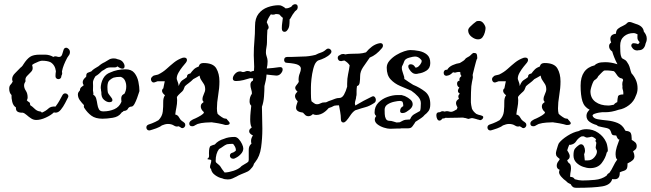

<svg xmlns="http://www.w3.org/2000/svg" viewBox="-20 -566 3109 917"><path d="M153 7Q140 7 128.5 -0.5Q117 -8 107 -17Q97 -26 88 -28Q75 -27 65 -32Q55 -37 56 -53Q43 -61 38.5 -79.5Q34 -98 35 -112Q24 -123 24 -142Q24 -155 30 -161Q36 -167 41 -177L40 -178Q38 -184 38 -188Q38 -203 52 -216.5Q66 -230 78 -243Q81 -246 83 -247Q89 -253 92 -259Q108 -284 123.5 -294.5Q139 -305 170 -305H195Q216 -305 235 -294Q238 -297 244 -297Q249 -297 253 -295.5Q257 -294 262 -294Q273 -294 277 -306.5Q281 -319 283 -326Q286 -338 296 -338Q302 -338 308 -332Q314 -326 314 -317Q314 -307 307 -299L301 -290L299 -286Q292 -273 285.5 -257Q279 -241 276 -225L277 -215Q277 -212 276 -210Q275 -208 274 -206L273 -202Q273 -195 268.5 -191.5Q264 -188 259 -188Q254 -188 249.5 -191.5Q245 -195 245 -202Q245 -208 245.5 -214Q246 -220 247 -226Q243 -256 221 -269Q206 -276 180 -276Q175 -276 164.5 -272Q154 -268 144.5 -263Q135 -258 134 -256Q134 -256 133.5 -255.5Q133 -255 134 -253L135 -249Q139 -234 129 -223.5Q119 -213 109 -203Q99 -193 102 -178Q95 -167 95 -158Q95 -145 103.5 -132.5Q112 -120 112 -100Q112 -96 111 -93.5Q110 -91 109 -89L108 -87Q113 -81 118.5 -78.5Q124 -76 124 -65V-64Q135 -57 145.5 -46.5Q156 -36 169 -34Q176 -34 180 -28Q199 -36 211 -47.5Q223 -59 245 -57L248 -61Q257 -73 264 -85.5Q271 -98 278 -111Q283 -120 291 -120Q299 -120 304 -113.5Q309 -107 304 -99Q300 -91 291 -73.5Q282 -56 270.5 -42Q259 -28 246 -28Q240 -28 237 -29Q224 -16 199 -4.5Q174 7 153 7Z M470 1Q436 1 416.5 -13.5Q397 -28 383 -50Q379 -55 381 -64Q371 -74 361.5 -87Q352 -100 352 -115Q352 -121 355 -126Q358 -131 362 -135V-136Q362 -144 368 -149.5Q374 -155 380 -159Q375 -165 375 -173Q375 -180 379 -186Q383 -192 389 -197L392 -201Q391 -215 399 -218.5Q407 -222 416 -225Q423 -233 432 -238.5Q441 -244 451 -250Q464 -262 480 -269Q491 -275 500 -281Q509 -287 524 -287Q529 -287 533.5 -286Q538 -285 542 -283Q559 -280 567 -269.5Q575 -259 575 -250Q575 -238 565 -238Q555 -238 541 -249Q536 -244 529 -244H505Q501 -244 496.5 -243Q492 -242 488 -240Q483 -236 477.5 -233Q472 -230 467 -227Q460 -220 452.5 -213.5Q445 -207 436 -202Q423 -182 424 -170.5Q425 -159 424 -134Q424 -133 425.5 -124.5Q427 -116 425 -114Q436 -108 439.5 -95Q443 -82 445 -68Q447 -54 452.5 -44Q458 -34 473 -34Q502 -34 526 -44.5Q550 -55 560 -80Q560 -84 559.5 -87.5Q559 -91 559 -95Q559 -101 561 -106.5Q563 -112 570 -116L574 -118Q583 -133 583 -153Q583 -169 576.5 -182Q570 -195 556 -199Q535 -199 522 -195Q518 -193 513.5 -190.5Q509 -188 506 -185Q498 -179 495.5 -170Q493 -161 493 -151Q493 -144 493.5 -137Q494 -130 495 -125Q497 -119 501.5 -113.5Q506 -108 511 -101Q517 -94 517 -88Q517 -78 502 -78Q490 -78 476.5 -89.5Q463 -101 464 -126Q463 -130 462.5 -134Q462 -138 462 -143H461Q461 -169 472.5 -190.5Q484 -212 507 -220Q539 -235 580 -235Q608 -235 622 -217.5Q636 -200 641 -175.5Q646 -151 646 -130Q646 -132 643 -122Q640 -112 634.5 -97Q629 -82 622.5 -70Q616 -58 609 -57Q599 -57 593 -50Q587 -36 570 -36L568 -33Q567 -32 565.5 -31.5Q564 -31 562 -30L559 -26Q546 -8 518.5 -3.5Q491 1 470 1Z M693 57Q686 57 682.5 52.5Q679 48 679 43Q679 33 689 29L706 23Q714 20 722 16Q730 12 737 8Q755 -10 757.5 -33.5Q760 -57 759.5 -78Q759 -99 768 -111Q754 -122 754 -132Q754 -140 760 -144Q761 -152 763.5 -161.5Q766 -171 767 -178H733Q729 -177 726 -175.5Q723 -174 719 -173Q718 -173 717 -172.5Q716 -172 714 -172Q708 -172 704.5 -177Q701 -182 701 -187Q701 -195 707 -199Q711 -205 718 -206Q723 -207 727 -208Q731 -209 735 -210Q758 -221 775.5 -237Q793 -253 811 -267.5Q829 -282 852 -290Q855 -291 859 -291Q873 -291 873 -279Q873 -274 868 -267Q862 -260 851.5 -247Q841 -234 832.5 -219Q824 -204 824 -191Q824 -189 824.5 -187Q825 -185 826 -183Q833 -167 833 -155Q839 -170 844 -176Q849 -182 856 -186Q863 -190 873 -198V-200Q873 -211 885 -214L889 -215Q897 -226 905.5 -234.5Q914 -243 930 -249V-251Q934 -265 952 -265Q998 -265 1013 -239.5Q1028 -214 1028 -177Q1028 -146 1022 -111Q1016 -76 1016 -48Q1016 -34 1019 -23Q1020 -21 1029.5 -13.5Q1039 -6 1049 -1L1054 0L1060 1L1063 2Q1063 4 1070 11Q1077 18 1077 23Q1077 31 1059 31Q1055 31 1051 29.5Q1047 28 1042 27Q1032 25 1023 23Q1014 21 1004 20L996 19Q995 19 994 18.5Q993 18 993 18Q981 18 960.5 19.5Q940 21 924 26Q919 28 915 30.5Q911 33 907 35Q904 37 898 37Q884 37 884 24Q884 17 891 11Q900 4 914 -1Q927 -7 940 -15Q953 -23 954 -29Q953 -31 951.5 -33Q950 -35 948 -36Q939 -47 939 -57Q939 -67 944.5 -72Q950 -77 953 -79Q947 -84 947 -92Q947 -103 953.5 -116.5Q960 -130 960 -139Q960 -154 954 -164Q948 -174 941.5 -183Q935 -192 933 -205Q926 -201 918.5 -196.5Q911 -192 903 -188Q898 -183 892.5 -178Q887 -173 880 -168Q876 -165 872 -162Q868 -159 863 -154Q858 -141 855.5 -136Q853 -131 840 -120Q829 -110 825 -103V-100Q825 -97 825.5 -93.5Q826 -90 826 -87Q826 -70 822.5 -53Q819 -36 817 -19Q829 -17 835 -5.5Q841 6 849 12Q855 15 860 20Q865 24 865 31Q865 37 860.5 41.5Q856 46 851 46Q846 46 842 42Q836 38 832 37Q822 41 810.5 33.5Q799 26 782 26Q775 26 767.5 28Q760 30 753 33Q748 37 741 40.5Q734 44 726 47L717 50Q713 51 708 53Q703 55 698 56Q697 56 696 56.5Q695 57 693 57Z M1068 291Q1052 291 1042 286Q1025 283 1007.5 270.5Q990 258 988 241Q983 238 983 232Q983 225 986 216.5Q989 208 989 201Q989 197 983.5 196.5Q978 196 973.5 195Q969 194 971 192L974 190Q979 185 978.5 179Q978 173 978 166Q978 135 986.5 131Q995 127 1006 124Q1022 105 1050 97Q1070 88 1100 88Q1111 88 1120.5 98.5Q1130 109 1136 122Q1142 135 1142 143Q1142 157 1130.5 169.5Q1119 182 1106 188Q1100 192 1095 192H1093Q1086 192 1082 187.5Q1078 183 1078 178Q1078 166 1091 163Q1095 162 1098.5 159.5Q1102 157 1106 154Q1108 145 1101.5 133Q1095 121 1091 121Q1084 121 1077 121.5Q1070 122 1064 123Q1054 127 1045.5 133.5Q1037 140 1026 146Q1010 167 1010 203Q1010 208 1013 211Q1030 224 1034 231.5Q1038 239 1049 253Q1050 255 1053 258Q1073 257 1094.5 250Q1116 243 1129 232Q1132 227 1147.5 218.5Q1163 210 1166 206Q1168 201 1168 196Q1168 191 1168 185Q1168 168 1168 149.5Q1168 131 1180 121H1181Q1180 117 1179.5 113.5Q1179 110 1179 107Q1179 94 1188 81L1187 80L1184 79Q1179 76 1174.5 71.5Q1170 67 1170 61Q1170 54 1174 50Q1178 46 1183 42H1182Q1178 36 1176.5 26Q1175 16 1175 5Q1175 -13 1177 -32Q1179 -51 1180 -61Q1172 -68 1172 -82Q1172 -103 1183 -118Q1184 -126 1180 -138.5Q1176 -151 1176 -161Q1176 -176 1188 -181V-183Q1189 -186 1189 -188.5Q1189 -191 1189 -192H1182Q1178 -192 1176 -193Q1160 -188 1142.5 -183.5Q1125 -179 1107 -179Q1092 -179 1092 -191Q1092 -202 1102.5 -213.5Q1113 -225 1127 -225Q1131 -225 1134 -223.5Q1137 -222 1141 -222Q1147 -222 1151.5 -224.5Q1156 -227 1162 -227Q1167 -227 1170.5 -226Q1174 -225 1177 -223Q1186 -227 1193 -228Q1193 -233 1193.5 -238Q1194 -243 1194 -247Q1194 -261 1193 -274Q1192 -287 1192 -302Q1192 -339 1195 -371Q1198 -403 1198 -442Q1198 -479 1215 -500.5Q1232 -522 1258.5 -531.5Q1285 -541 1311 -541Q1321 -541 1327.5 -537Q1334 -533 1338 -531L1341 -528Q1343 -526 1345 -526Q1353 -526 1359.5 -528.5Q1366 -531 1370 -533Q1372 -535 1374 -537Q1376 -539 1377 -541Q1384 -546 1389 -546Q1402 -546 1402 -532Q1402 -527 1399 -521Q1397 -519 1394.5 -516.5Q1392 -514 1389 -512Q1376 -496 1367 -478Q1366 -477 1365 -475.5Q1364 -474 1363 -473V-466Q1363 -455 1361.5 -443.5Q1360 -432 1353 -423Q1347 -414 1339 -414Q1326 -414 1326 -431Q1326 -445 1328 -457.5Q1330 -470 1331 -481Q1327 -483 1322.5 -488Q1318 -493 1314 -497Q1310 -498 1306 -498.5Q1302 -499 1297 -499Q1291 -496 1284 -496Q1278 -496 1276 -497L1274 -498Q1268 -490 1262.5 -480Q1257 -470 1254 -460Q1256 -454 1259.5 -447.5Q1263 -441 1263 -435Q1263 -429 1257 -423V-422Q1256 -408 1255.5 -393Q1255 -378 1255 -363Q1255 -353 1252.5 -340Q1250 -327 1250 -316Q1250 -312 1250.5 -308.5Q1251 -305 1252 -302Q1258 -286 1258 -272Q1258 -264 1257 -255.5Q1256 -247 1254 -239H1257Q1286 -241 1312 -245Q1330 -248 1330 -234Q1330 -225 1321.5 -215Q1313 -205 1300 -205Q1293 -205 1279.5 -207Q1266 -209 1253 -210Q1252 -196 1249.5 -182.5Q1247 -169 1243 -155Q1243 -135 1241 -106.5Q1239 -78 1231 -56Q1231 -31 1232 -4.5Q1233 22 1233 49Q1233 95 1227 138Q1221 181 1199 208L1193 216Q1191 225 1185.5 232Q1180 239 1173 246Q1172 247 1169.5 248.5Q1167 250 1165 252Q1162 254 1152 258Q1142 262 1132.5 266Q1123 270 1119 272L1110 277Q1099 282 1090 286.5Q1081 291 1068 291Z M1633 12Q1626 19 1620 19Q1608 19 1608 2Q1608 -14 1605 -30.5Q1602 -47 1599 -63Q1592 -63 1586.5 -62.5Q1581 -62 1576 -61Q1564 -54 1550 -50Q1546 -46 1541.5 -41Q1537 -36 1527 -29Q1520 -24 1510.5 -20.5Q1501 -17 1490 -17Q1486 -17 1482.5 -18Q1479 -19 1477 -20L1475 -21L1473 -20Q1469 -16 1464 -13.5Q1459 -11 1453 -11Q1444 -11 1438 -16.5Q1432 -22 1427 -28Q1394 -32 1394 -51Q1394 -61 1402 -82Q1389 -95 1389 -107Q1389 -118 1401 -128Q1390 -138 1390 -146Q1390 -153 1396 -159.5Q1402 -166 1407 -175Q1406 -179 1406 -185Q1406 -202 1411.5 -215Q1417 -228 1417 -238Q1417 -249 1404 -256Q1391 -263 1350 -266Q1343 -266 1340 -270.5Q1337 -275 1337 -279Q1337 -294 1352 -294H1370Q1387 -294 1399 -295Q1411 -296 1427 -296Q1455 -296 1487 -304Q1500 -311 1513 -315Q1526 -319 1538 -330Q1542 -334 1548 -334Q1554 -334 1558.5 -329.5Q1563 -325 1563 -320Q1563 -314 1558 -309Q1548 -298 1532 -290Q1516 -282 1499 -277Q1494 -274 1490 -269Q1482 -260 1476 -236.5Q1470 -213 1467.5 -188.5Q1465 -164 1465 -150V-120Q1465 -110 1465.5 -100Q1466 -90 1468 -82L1480 -73Q1486 -68 1494 -68Q1503 -68 1511 -72.5Q1519 -77 1529 -77Q1531 -77 1534 -77Q1537 -77 1539 -78Q1548 -83 1564 -88Q1572 -91 1581 -94.5Q1590 -98 1600 -98Q1614 -98 1623 -114Q1632 -130 1638 -152V-166Q1638 -191 1642.5 -211.5Q1647 -232 1650 -254Q1642 -267 1625 -277Q1621 -276 1618.5 -276Q1616 -276 1614 -275Q1613 -275 1612 -274.5Q1611 -274 1609 -274Q1601 -274 1597 -279Q1593 -284 1593 -289Q1593 -300 1604 -303Q1609 -308 1617 -308Q1619 -308 1622 -308Q1625 -308 1628 -306Q1642 -309 1656 -309Q1677 -309 1694.5 -310Q1712 -311 1728 -316Q1741 -332 1756.5 -343.5Q1772 -355 1790 -359Q1792 -359 1793.5 -359.5Q1795 -360 1796 -360Q1809 -360 1809 -348Q1809 -341 1804 -336Q1777 -303 1746 -291Q1728 -266 1714 -245Q1700 -224 1700 -203Q1700 -188 1698 -172.5Q1696 -157 1685 -155Q1684 -149 1683.5 -142.5Q1683 -136 1683 -130Q1683 -123 1683 -116.5Q1683 -110 1681 -104Q1681 -97 1678 -88Q1675 -79 1675 -71Q1675 -68 1677 -62Q1697 -74 1716.5 -84.5Q1736 -95 1755 -104Q1764 -109 1769.5 -103Q1775 -97 1775 -89Q1775 -79 1767 -74Q1744 -59 1726.5 -54.5Q1709 -50 1676 -39Q1663 -30 1653 -14.5Q1643 1 1633 12Z M1843 49Q1831 49 1813.5 43.5Q1796 38 1783 28Q1770 18 1770 5Q1770 -4 1777 -12Q1769 -18 1769 -29Q1769 -57 1787 -75.5Q1805 -94 1830.5 -103Q1856 -112 1877 -112H1891Q1894 -112 1897 -112Q1900 -112 1904 -110Q1913 -108 1916 -106Q1929 -100 1940 -90.5Q1951 -81 1951 -68Q1951 -54 1935 -41.5Q1919 -29 1910 -27Q1907 -26 1902 -26Q1891 -26 1891 -36Q1891 -51 1904 -58L1906 -59Q1906 -78 1900 -82Q1894 -84 1891 -84Q1880 -84 1862 -80Q1844 -76 1830.5 -67Q1817 -58 1817 -42Q1817 -34 1817.5 -21Q1818 -8 1823 1.5Q1828 11 1840 11Q1849 11 1857.5 14Q1866 17 1874 19L1889 18Q1895 15 1904.5 10Q1914 5 1931 5H1937Q1938 3 1940 1Q1946 -14 1960 -21.5Q1974 -29 1986 -36Q1990 -45 1990 -73Q1990 -90 1976.5 -105Q1963 -120 1944 -133Q1918 -144 1891 -155.5Q1864 -167 1845.5 -187Q1827 -207 1827 -243Q1827 -261 1840.5 -276.5Q1854 -292 1873 -303.5Q1892 -315 1910.5 -321Q1929 -327 1939 -327Q1959 -327 1981.5 -322.5Q2004 -318 2019.5 -305Q2035 -292 2035 -265Q2035 -240 2016.5 -228.5Q1998 -217 1979 -215Q1976 -214 1973 -213.5Q1970 -213 1967 -213Q1957 -213 1949.5 -218.5Q1942 -224 1937 -232L1935 -235Q1930 -241 1930 -249Q1930 -259 1942 -259Q1947 -259 1952 -256.5Q1957 -254 1961 -248L1963 -245Q1963 -245 1963 -244.5Q1963 -244 1964 -244L1965 -243Q1969 -243 1971 -244Q1979 -247 1986.5 -257Q1994 -267 1994 -275Q1994 -280 1984 -288Q1974 -296 1962 -296Q1953 -296 1934 -290.5Q1915 -285 1911 -274Q1908 -266 1905.5 -260Q1903 -254 1900 -249Q1900 -248 1899.5 -246Q1899 -244 1899 -242Q1899 -233 1902.5 -223.5Q1906 -214 1910 -200Q1911 -196 1911 -193.5Q1911 -191 1911 -189Q1921 -182 1932 -174.5Q1943 -167 1953 -161Q1985 -148 2010 -128.5Q2035 -109 2035 -68Q2035 -47 2027 -36Q2019 -25 2008 -17Q2002 -9 1991.5 -2Q1981 5 1964 16Q1961 21 1959 24.5Q1957 28 1955 30Q1951 37 1945.5 42Q1940 47 1926 47H1896Q1893 48 1890 48Q1887 48 1884 48H1874Q1867 48 1859 48.5Q1851 49 1843 49Z M2263 -378Q2248 -378 2232 -390.5Q2216 -403 2216 -421Q2216 -429 2225 -438Q2234 -447 2240 -452L2254 -463Q2256 -465 2260.5 -465.5Q2265 -466 2268 -466Q2281 -466 2290 -453.5Q2299 -441 2299 -432Q2299 -424 2295.5 -411Q2292 -398 2284.5 -388Q2277 -378 2263 -378ZM2273 8Q2273 8 2267 6Q2265 6 2262 5Q2259 4 2256 3Q2249 1 2243 -0.5Q2237 -2 2235 -2Q2231 -2 2225 0Q2219 2 2217 2Q2216 2 2213.5 1Q2211 0 2210 0Q2207 -1 2204 -2Q2201 -3 2197 -3Q2192 -5 2185 -4.5Q2178 -4 2175 -4L2114 -3Q2111 -3 2110 -4Q2102 0 2096 0H2093Q2086 10 2079 10Q2072 10 2068 2Q2064 -6 2064 -16Q2064 -30 2078 -30H2081Q2087 -35 2095 -35Q2098 -35 2104 -33Q2110 -35 2114 -35Q2120 -35 2124.5 -33.5Q2129 -32 2135 -32Q2140 -32 2148 -36Q2156 -40 2162 -44L2165 -53Q2158 -65 2158 -74Q2158 -86 2172 -94Q2169 -100 2169 -105Q2169 -112 2176 -119Q2167 -124 2167 -132Q2167 -137 2171 -144Q2173 -146 2174 -148Q2163 -153 2163 -167Q2163 -179 2175 -181Q2175 -183 2174.5 -184Q2174 -185 2174 -186Q2174 -192 2177 -196Q2180 -200 2184 -203Q2177 -211 2179 -220Q2175 -224 2166 -222Q2165 -222 2164 -221.5Q2163 -221 2161 -221Q2155 -219 2153 -219L2143 -221Q2141 -219 2141 -218Q2130 -208 2121.5 -206Q2113 -204 2113 -204Q2099 -204 2099 -219Q2099 -224 2102.5 -228.5Q2106 -233 2113 -233H2116Q2124 -247 2142 -255Q2160 -263 2176 -265Q2181 -268 2186 -271Q2191 -274 2195 -277Q2197 -278 2198.5 -280Q2200 -282 2201 -283L2203 -285Q2204 -286 2204 -286.5Q2204 -287 2204 -287L2212 -292L2221 -297Q2222 -297 2226 -301Q2229 -304 2234.5 -309Q2240 -314 2244 -313Q2254 -313 2256.5 -308Q2259 -303 2259 -295Q2260 -288 2259 -286Q2258 -285 2256.5 -281.5Q2255 -278 2253 -270Q2249 -257 2245.5 -241.5Q2242 -226 2238 -211Q2237 -207 2238 -202.5Q2239 -198 2238 -193Q2236 -183 2234 -173.5Q2232 -164 2231 -154Q2230 -142 2229.5 -124.5Q2229 -107 2229 -93.5Q2229 -80 2229 -77Q2229 -74 2230.5 -64Q2232 -54 2234 -47Q2240 -33 2255 -22Q2257 -21 2260 -20Q2263 -19 2265 -18L2277 -15Q2281 -14 2284.5 -12Q2288 -10 2288 -7V-6Q2288 -1 2283 3.5Q2278 8 2273 8Z M2322 57Q2315 57 2311.5 52.5Q2308 48 2308 43Q2308 33 2318 29L2335 23Q2343 20 2351 16Q2359 12 2366 8Q2384 -10 2386.5 -33.5Q2389 -57 2388.5 -78Q2388 -99 2397 -111Q2383 -122 2383 -132Q2383 -140 2389 -144Q2390 -152 2392.5 -161.5Q2395 -171 2396 -178H2362Q2358 -177 2355 -175.5Q2352 -174 2348 -173Q2347 -173 2346 -172.5Q2345 -172 2343 -172Q2337 -172 2333.5 -177Q2330 -182 2330 -187Q2330 -195 2336 -199Q2340 -205 2347 -206Q2352 -207 2356 -208Q2360 -209 2364 -210Q2387 -221 2404.5 -237Q2422 -253 2440 -267.5Q2458 -282 2481 -290Q2484 -291 2488 -291Q2502 -291 2502 -279Q2502 -274 2497 -267Q2491 -260 2480.5 -247Q2470 -234 2461.5 -219Q2453 -204 2453 -191Q2453 -189 2453.5 -187Q2454 -185 2455 -183Q2462 -167 2462 -155Q2468 -170 2473 -176Q2478 -182 2485 -186Q2492 -190 2502 -198V-200Q2502 -211 2514 -214L2518 -215Q2526 -226 2534.5 -234.5Q2543 -243 2559 -249V-251Q2563 -265 2581 -265Q2627 -265 2642 -239.5Q2657 -214 2657 -177Q2657 -146 2651 -111Q2645 -76 2645 -48Q2645 -34 2648 -23Q2649 -21 2658.5 -13.5Q2668 -6 2678 -1L2683 0L2689 1L2692 2Q2692 4 2699 11Q2706 18 2706 23Q2706 31 2688 31Q2684 31 2680 29.5Q2676 28 2671 27Q2661 25 2652 23Q2643 21 2633 20L2625 19Q2624 19 2623 18.5Q2622 18 2622 18Q2610 18 2589.5 19.5Q2569 21 2553 26Q2548 28 2544 30.5Q2540 33 2536 35Q2533 37 2527 37Q2513 37 2513 24Q2513 17 2520 11Q2529 4 2543 -1Q2556 -7 2569 -15Q2582 -23 2583 -29Q2582 -31 2580.5 -33Q2579 -35 2577 -36Q2568 -47 2568 -57Q2568 -67 2573.5 -72Q2579 -77 2582 -79Q2576 -84 2576 -92Q2576 -103 2582.5 -116.5Q2589 -130 2589 -139Q2589 -154 2583 -164Q2577 -174 2570.5 -183Q2564 -192 2562 -205Q2555 -201 2547.5 -196.5Q2540 -192 2532 -188Q2527 -183 2521.5 -178Q2516 -173 2509 -168Q2505 -165 2501 -162Q2497 -159 2492 -154Q2487 -141 2484.5 -136Q2482 -131 2469 -120Q2458 -110 2454 -103V-100Q2454 -97 2454.5 -93.5Q2455 -90 2455 -87Q2455 -70 2451.5 -53Q2448 -36 2446 -19Q2458 -17 2464 -5.5Q2470 6 2478 12Q2484 15 2489 20Q2494 24 2494 31Q2494 37 2489.5 41.5Q2485 46 2480 46Q2475 46 2471 42Q2465 38 2461 37Q2451 41 2439.5 33.5Q2428 26 2411 26Q2404 26 2396.5 28Q2389 30 2382 33Q2377 37 2370 40.5Q2363 44 2355 47L2346 50Q2342 51 2337 53Q2332 55 2327 56Q2326 56 2325 56.5Q2324 57 2322 57Z M2731 331Q2721 331 2715 326Q2709 321 2706 314Q2699 311 2693.5 307.5Q2688 304 2684 299Q2672 291 2661 278.5Q2650 266 2650 256Q2650 253 2651 250Q2652 247 2653 245Q2639 240 2639 226Q2639 214 2647 204L2650 200Q2653 195 2653 195Q2653 194 2652.5 193.5Q2652 193 2652 192Q2645 187 2640 181.5Q2635 176 2635 166Q2635 162 2638 151Q2641 140 2644.5 129.5Q2648 119 2650 117Q2663 100 2690.5 82.5Q2718 65 2744 60Q2759 51 2781 51Q2812 51 2837.5 68.5Q2863 86 2875 113Q2879 122 2880 129Q2881 134 2882 140Q2883 146 2883 151Q2883 159 2878 162Q2872 189 2853.5 213Q2835 237 2798 237Q2783 237 2764.5 230.5Q2746 224 2732.5 210.5Q2719 197 2719 176Q2719 153 2726 144Q2733 135 2746 126Q2751 123 2755 123Q2764 123 2769 133Q2774 143 2774 154Q2774 159 2772 165L2770 170V172Q2770 176 2771.5 186Q2773 196 2773 200H2788Q2806 200 2818.5 185.5Q2831 171 2831 158Q2831 152 2828 148Q2825 142 2825 138Q2825 133 2826.5 127.5Q2828 122 2828 117V115Q2821 107 2827 99Q2813 87 2805 87Q2800 88 2794.5 89.5Q2789 91 2784 91Q2780 91 2776 89Q2772 87 2768 85Q2765 85 2762 85Q2759 85 2756 86Q2740 95 2731.5 109Q2723 123 2703 126Q2701 126 2700.5 125.5Q2700 125 2699 125Q2694 136 2689 152Q2691 156 2692 157L2695 162Q2697 166 2699 170.5Q2701 175 2701 180Q2701 191 2693 196L2689 199Q2692 210 2699.5 214.5Q2707 219 2707 239Q2707 247 2704 262Q2702 277 2704 279Q2713 279 2717.5 282Q2722 285 2725 290Q2746 296 2761 296Q2788 296 2821 293Q2854 290 2877 273Q2882 263 2890 260Q2900 247 2909 228Q2918 209 2928 196L2925 193Q2920 185 2920 171Q2920 154 2926 135Q2932 116 2937 104L2939 101H2938Q2935 101 2931.5 97.5Q2928 94 2923 81H2921Q2907 81 2903.5 76.5Q2900 72 2898.5 65.5Q2897 59 2892 53Q2887 47 2870 44Q2863 42 2855.5 41Q2848 40 2838 37Q2835 36 2833 34Q2831 32 2829 31Q2810 26 2795.5 15.5Q2781 5 2781 -13Q2781 -22 2785.5 -29.5Q2790 -37 2796 -42Q2770 -55 2761.5 -83Q2753 -111 2753 -157Q2753 -238 2820 -254Q2826 -261 2837.5 -265Q2849 -269 2871 -269Q2898 -269 2926 -260L2929 -259Q2920 -276 2913.5 -292.5Q2907 -309 2904 -320Q2897 -325 2893 -331Q2889 -337 2889 -346Q2889 -356 2899 -363L2898 -366Q2895 -374 2895 -380Q2895 -402 2922 -405V-406Q2922 -421 2932 -429Q2942 -437 2955 -442.5Q2968 -448 2976 -457Q2980 -461 2986 -461Q2993 -461 3001 -457.5Q3009 -454 3016 -452Q3052 -442 3055 -415Q3061 -408 3065 -399.5Q3069 -391 3069 -381Q3069 -369 3063 -357Q3061 -344 3053 -335Q3045 -326 3030 -326H3028Q3027 -326 3026 -325.5Q3025 -325 3024 -325Q3011 -325 3003 -333.5Q2995 -342 2995 -349Q2995 -354 2999.5 -357.5Q3004 -361 3014 -359L3023 -357L3027 -355Q3030 -357 3032 -359.5Q3034 -362 3035 -365L3034 -366Q3025 -375 3024.5 -383.5Q3024 -392 3025 -402Q3021 -404 3016 -406Q3011 -408 3006 -408Q2979 -408 2960.5 -392.5Q2942 -377 2942 -348Q2942 -314 2945 -301.5Q2948 -289 2953 -286.5Q2958 -284 2965.5 -279.5Q2973 -275 2982 -258Q2987 -248 2989.5 -237Q2992 -226 2996 -216Q3009 -202 3017 -184Q3025 -166 3025 -144Q3025 -125 3017 -109Q3008 -82 2984.5 -64Q2961 -46 2935 -42Q2901 -30 2871 -30H2855Q2851 -30 2840 -28Q2829 -26 2819.5 -22.5Q2810 -19 2810 -13Q2815 0 2835 3.5Q2855 7 2881 9.5Q2907 12 2930 21.5Q2953 31 2965 55Q2968 59 2968 59Q2988 60 2992.5 69.5Q2997 79 2997 96V102Q3006 107 3013.5 113.5Q3021 120 3021 132Q3021 141 3016 146.5Q3011 152 3004 156V157Q3010 170 3010 180Q3010 191 3002.5 198.5Q2995 206 2978 214H2977V219Q2977 236 2972 242Q2967 248 2959 250Q2951 252 2940 257V260Q2940 290 2916 290Q2913 290 2910 290Q2907 290 2904 289Q2897 317 2857 324Q2817 331 2731 331ZM2885 -62Q2892 -62 2899 -63.5Q2906 -65 2912 -66Q2915 -71 2920 -74Q2924 -77 2928 -78Q2929 -95 2931.5 -105Q2934 -115 2957 -115V-116Q2957 -121 2957 -124.5Q2957 -128 2956 -132Q2955 -136 2953.5 -141Q2952 -146 2953 -153Q2952 -156 2952 -164Q2952 -174 2956 -183Q2955 -191 2947 -192Q2939 -193 2930 -203Q2924 -211 2920.5 -216.5Q2917 -222 2912 -226Q2884 -231 2865 -229Q2857 -223 2851 -216.5Q2845 -210 2837 -202Q2833 -191 2819 -183Q2815 -180 2810.5 -169Q2806 -158 2803 -146.5Q2800 -135 2800 -130Q2800 -97 2824 -79.5Q2848 -62 2885 -62Z"/></svg>

Font: RU Serius
Style: Regular
Weight: 400
Designer: Robert E. Leuschke
Foundry: Robert E. Leuschke
Version: Version 1.011; ttfautohint (v1.8.3)